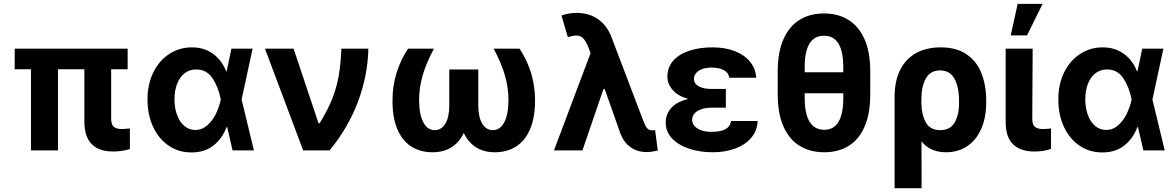

<svg xmlns="http://www.w3.org/2000/svg" viewBox="-20 -784 6128 1001"><path d="M645.5 -422.9H559.6V-165Q559.6 -134.3 573.2 -122.8Q586.9 -111.3 616.2 -111.3Q627.9 -111.3 657.2 -114.3V-6.8Q613.8 5.9 570.3 5.9Q421.4 5.9 419.9 -147.5V-422.9H282.2V0H141.6V-422.9H56.6V-530.3H645.5Z M749 -265.6Q749 -344.7 779.3 -406.5Q809.6 -468.3 862.5 -502.7Q915.5 -537.1 980.5 -537.1Q1043.9 -537.1 1090.3 -503.7Q1136.7 -470.2 1159.2 -412.1H1161.6L1186.5 -530.3H1296.9L1239.7 -265.1L1303.7 0H1192.4L1164.6 -121.1H1161.1Q1138.2 -60.5 1092 -24.7Q1045.9 11.2 977.5 10.7Q911.6 10.7 859.6 -24.4Q807.6 -59.6 778.3 -122.6Q749 -185.5 749 -265.6ZM998 -106.4Q1033.2 -106.4 1060.8 -130.6Q1088.4 -154.8 1105.7 -190.7Q1123 -226.6 1130.9 -263.7L1131.3 -265.1L1130.9 -266.6Q1118.2 -331.1 1087.6 -376.5Q1057.1 -421.9 1002.9 -421.9Q968.3 -421.9 942.6 -402.1Q917 -382.3 903.3 -347.2Q889.6 -312 889.6 -266.6Q889.6 -220.7 903.3 -184.1Q917 -147.5 941.7 -127Q966.3 -106.4 998 -106.4Z M1361.3 -530.3H1510.7L1640.6 -141.6H1646.5Q1689 -210.4 1712.2 -269.3Q1735.4 -328.1 1745.8 -388.2Q1756.3 -448.2 1759.8 -530.3H1900.4Q1897.5 -389.2 1845.9 -252.7Q1794.4 -116.2 1698.2 0H1560.5Z M2165 -263.7Q2165 -189.5 2186.3 -147.5Q2207.5 -105.5 2246.1 -105.5Q2281.2 -105.5 2301.8 -139.2Q2322.3 -172.9 2322.3 -235.4V-421.9H2473.6V-235.4Q2473.6 -172.9 2494.1 -139.2Q2514.6 -105.5 2549.8 -105.5Q2588.4 -105.5 2609.6 -147.5Q2630.9 -189.5 2630.9 -263.7Q2630.9 -325.2 2612.8 -389.4Q2594.7 -453.6 2553.7 -530.3H2688.5Q2728 -471.7 2748.8 -403.1Q2769.5 -334.5 2769.5 -260.7Q2769.5 -172.4 2744.1 -111.8Q2718.8 -51.3 2671.6 -20.8Q2624.5 9.8 2559.6 9.8Q2502.4 9.8 2461.7 -16.1Q2420.9 -42 2397.9 -90.8Q2375 -42.5 2334 -16.4Q2293 9.8 2235.4 9.8Q2170.4 9.8 2123 -21Q2075.7 -51.8 2050.5 -113Q2025.4 -174.3 2026.4 -263.7Q2026.4 -335.9 2047.4 -403.8Q2068.4 -471.7 2107.4 -530.3H2242.2Q2201.2 -453.6 2183.1 -389.4Q2165 -325.2 2165 -263.7Z M3214.8 -86.9 3132.8 -319.3H3126L3016.6 0H2868.2L3059.1 -507.3L3046.9 -539.1Q3033.2 -571.8 3019.8 -585.2Q3006.3 -598.6 2984.4 -598.6Q2968.8 -598.6 2940.4 -590.8L2907.2 -703.1Q2943.8 -716.8 2985.4 -716.8Q3051.3 -716.8 3098.4 -683.8Q3145.5 -650.9 3168.9 -587.9L3332 -159.2Q3343.8 -127.4 3353.3 -116Q3362.8 -104.5 3380.9 -104.5L3395.5 -105.5L3409.2 1Q3398.4 3.9 3382.1 6.3Q3365.7 8.8 3351.6 8.8Q3303.7 8.8 3268.3 -15.9Q3232.9 -40.5 3214.8 -86.9Z M3568.4 -268.1Q3514.6 -283.2 3487.1 -314.9Q3459.5 -346.7 3459.5 -384.8Q3459.5 -432.6 3489.5 -467Q3519.5 -501.5 3573 -519.3Q3626.5 -537.1 3695.8 -537.1Q3758.8 -537.1 3809.1 -518.1Q3859.4 -499 3889.4 -463.4Q3919.4 -427.7 3922.4 -378.9H3781.7Q3778.8 -404.8 3754.2 -418.2Q3729.5 -431.6 3689 -431.6Q3660.2 -431.6 3639.6 -423.6Q3619.1 -415.5 3608.6 -402.3Q3598.1 -389.2 3598.1 -373Q3598.1 -348.6 3622.1 -334.5Q3646 -320.3 3689 -320.3H3764.2V-222.7H3689Q3647 -222.7 3617.9 -206.1Q3588.9 -189.5 3588.4 -158.2Q3588.9 -141.1 3600.8 -127.2Q3612.8 -113.3 3635.3 -105Q3657.7 -96.7 3689 -96.7Q3737.8 -96.7 3762.7 -110.8Q3787.6 -125 3791.5 -153.3H3930.2Q3927.7 -101.6 3895.8 -64.7Q3863.8 -27.8 3811.3 -9Q3758.8 9.8 3695.8 9.8Q3627 9.8 3571 -9.3Q3515.1 -28.3 3482.9 -63.2Q3450.7 -98.1 3450.7 -144.5Q3450.7 -189 3479.7 -221.4Q3508.8 -253.9 3568.4 -268.1Z M4277.8 9.8Q4204.1 9.8 4149.7 -23.2Q4095.2 -56.2 4064.9 -123.8Q4034.7 -191.4 4034.7 -292V-412.1Q4034.7 -512.2 4064.7 -579.8Q4094.7 -647.5 4148.9 -680.7Q4203.1 -713.9 4275.9 -713.9Q4348.6 -713.9 4402.8 -680.7Q4457 -647.5 4487.1 -579.8Q4517.1 -512.2 4517.1 -412.1V-292Q4517.1 -191.4 4487.5 -123.8Q4458 -56.2 4404.3 -23.2Q4350.6 9.8 4277.8 9.8ZM4275.9 -597.7Q4175.3 -597.7 4175.3 -433.6V-407.2H4376.5V-433.6Q4376.5 -597.7 4275.9 -597.7ZM4277.8 -107.4Q4376.5 -107.4 4376.5 -274.4V-297.9H4175.3V-274.4Q4175.3 -107.4 4277.8 -107.4Z M4884.3 -537.1Q4966.8 -537.1 5019.8 -500.5Q5072.8 -463.9 5097.2 -401.4Q5121.6 -338.9 5121.6 -258.8V-250Q5121.6 -171.9 5096.2 -113.3Q5070.8 -54.7 5023.4 -22.5Q4976.1 9.8 4911.6 9.8Q4830.1 9.8 4784.2 -46.9L4784.7 197.3H4644V-280.3Q4644 -362.3 4673.3 -420.2Q4702.6 -478 4756.6 -507.6Q4810.5 -537.1 4884.3 -537.1ZM4783.7 -244.1Q4784.7 -186 4806.9 -145.8Q4829.1 -105.5 4882.3 -105.5Q4935.1 -105.5 4958 -147Q4981 -188.5 4980 -250V-258.8Q4980 -329.6 4956.3 -373.3Q4932.6 -417 4880.4 -417Q4830.6 -417 4807.1 -375.2Q4783.7 -333.5 4783.7 -267.6Z M5363.8 -530.3 5361.8 -165Q5361.8 -134.3 5375.5 -122.8Q5389.2 -111.3 5417.5 -111.3Q5429.2 -111.3 5440.2 -112.3Q5451.2 -113.3 5459.5 -114.3V-7.8Q5422.9 5.9 5372.6 5.9Q5301.3 5.9 5262.2 -31.2Q5223.1 -68.4 5223.1 -147.5V-530.3ZM5285.6 -763.7H5415.5L5334.5 -599.6H5249.5Z M5497.6 -265.6Q5497.6 -344.7 5527.8 -406.5Q5558.1 -468.3 5611.1 -502.7Q5664.1 -537.1 5729 -537.1Q5792.5 -537.1 5838.9 -503.7Q5885.3 -470.2 5907.7 -412.1H5910.2L5935.1 -530.3H6045.4L5988.3 -265.1L6052.2 0H5940.9L5913.1 -121.1H5909.7Q5886.7 -60.5 5840.6 -24.7Q5794.4 11.2 5726.1 10.7Q5660.2 10.7 5608.2 -24.4Q5556.2 -59.6 5526.9 -122.6Q5497.6 -185.5 5497.6 -265.6ZM5746.6 -106.4Q5781.7 -106.4 5809.3 -130.6Q5836.9 -154.8 5854.2 -190.7Q5871.6 -226.6 5879.4 -263.7L5879.9 -265.1L5879.4 -266.6Q5866.7 -331.1 5836.2 -376.5Q5805.7 -421.9 5751.5 -421.9Q5716.8 -421.9 5691.2 -402.1Q5665.5 -382.3 5651.9 -347.2Q5638.2 -312 5638.2 -266.6Q5638.2 -220.7 5651.9 -184.1Q5665.5 -147.5 5690.2 -127Q5714.8 -106.4 5746.6 -106.4Z"/></svg>

Font: Pretendard JP
Style: Bold
Weight: 700
Designer: Base glyphs from Inter by Rasmus Andersson; Hangeul glyphs from Noto Sans CJK(Source Han Sans) by Jang Soo-young and Kan
Foundry: Kil Hyung-jin
Version: Version 1.309